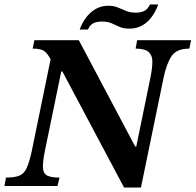

<svg xmlns="http://www.w3.org/2000/svg" viewBox="-46 -838 881 865"><path d="M589 7H513L235 -516H230L156 -157Q146 -107 147.5 -81.5Q149 -56 166.5 -47Q184 -38 222 -38L213 0H-26L-19 -38Q21 -38 42 -47Q63 -56 74.5 -81.5Q86 -107 97 -157L182 -571Q166 -601 150 -610Q134 -619 101 -619L109 -657H309L563 -178H568L632 -490Q640 -530 640.5 -558.5Q641 -587 624.5 -603Q608 -619 565 -619L572 -657H815L807 -619Q750 -619 727 -585Q704 -551 691 -488ZM350 -705H313Q331 -754 364.5 -783Q398 -812 442 -812Q468 -812 486 -804Q504 -796 522.5 -788.5Q541 -781 567 -781Q585 -781 601.5 -787.5Q618 -794 630 -818H667Q648 -766 615 -737.5Q582 -709 537 -709Q510 -709 492.5 -717Q475 -725 457 -733Q439 -741 412 -741Q392 -741 376 -734Q360 -727 350 -705Z"/></svg>

Font: STIX Two Text SemiBold
Style: Italic
Weight: 600
Italic angle: -12°
Designer: Ross Mills, John Hudson & Paul Hanslow, Tiro Typeworks Ltd; with prior portions MicroPress Inc. and Coen Hoffman, Elsevi
Foundry: Tiro Typeworks Ltd
Version: Version 2.13 b171